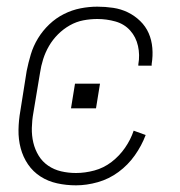

<svg xmlns="http://www.w3.org/2000/svg" viewBox="-20 -548 540 576"><path d="M208 8Q179 8 151.5 2Q124 -4 101.5 -18.5Q79 -33 64 -55Q49 -77 42 -103.5Q35 -130 35.5 -158.5Q36 -187 41 -215L60 -335Q65 -360 72.5 -385Q80 -410 94 -433Q108 -456 128 -475Q148 -494 172 -506Q196 -518 221.5 -523Q247 -528 272 -528Q296 -528 319.5 -524.5Q343 -521 363.5 -511Q384 -501 400.5 -485Q417 -469 426 -448.5Q435 -428 437 -404Q439 -380 435 -356Q435 -355 435 -353.5Q435 -352 435 -351H395Q395 -352 395 -353Q395 -354 395 -355Q400 -383 394 -410Q388 -437 370.5 -456.5Q353 -476 326.5 -483.5Q300 -491 272 -491Q251 -491 230 -487Q209 -483 189.5 -472Q170 -461 154 -445Q138 -429 127 -410Q116 -391 109.5 -370.5Q103 -350 100 -329L80 -209Q76 -187 75.5 -164Q75 -141 80 -120Q85 -99 96 -81Q107 -63 124.5 -51Q142 -39 163.5 -34Q185 -29 208 -29Q235 -29 263 -36.5Q291 -44 314.5 -62Q338 -80 355 -104.5Q372 -129 381 -156L417 -143Q405 -111 384.5 -82Q364 -53 335.5 -32Q307 -11 273.5 -1.5Q240 8 208 8ZM193 -223 205 -297H280L268 -223Z"/></svg>

Font: Iosevka SS04 Extralight
Style: Italic
Weight: 200
Italic angle: -9°
Monospace: yes
Designer: Belleve Invis
Foundry: Belleve Invis
Version: Version 19.0.0; ttfautohint (v1.8.4)